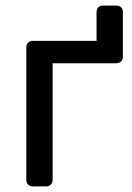

<svg xmlns="http://www.w3.org/2000/svg" viewBox="-20 -666 470 686"><path d="M396 -646Q406 -646 412.5 -640Q419 -634 419 -623V-463Q419 -453 412.5 -446.5Q406 -440 396 -440H168V-23Q168 -13 161.5 -6.5Q155 0 145 0H97Q87 0 80.5 -6.5Q74 -13 74 -23V-497Q74 -507 80.5 -513.5Q87 -520 97 -520H325V-623Q325 -634 331.5 -640Q338 -646 348 -646Z"/></svg>

Font: DVN-Rubik
Style: Regular
Weight: 400
Designer: Hubert and Fischer
Foundry: Hubert & Fischer
Version: Version 2.102